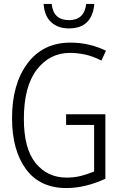

<svg xmlns="http://www.w3.org/2000/svg" viewBox="-20 -943 640 973"><path d="M458 -923H417Q407 -841 330 -841Q250 -841 242 -923H201Q205 -862 239.5 -830.5Q274 -799 329 -799Q447 -799 458 -923ZM514 -37V-364H315V-310H457V-74Q421 -59 388 -51Q355 -43 317 -43Q221 -43 161 -116Q101 -189 101 -340Q101 -505 166.5 -590Q232 -675 335 -675Q370 -675 409.5 -667Q449 -659 494 -636L517 -686Q433 -727 337 -727Q198 -727 119.5 -622Q41 -517 41 -345Q41 -182 111.5 -86Q182 10 317 10Q411 10 514 -37Z"/></svg>

Font: Noto Sans Mono UI Light
Style: Regular
Weight: 300
Designer: Monotype Design team
Foundry: Monotype Imaging Inc.
Version: 1.000